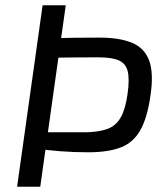

<svg xmlns="http://www.w3.org/2000/svg" viewBox="-20 -710 629 730"><path d="M358 -567Q434 -567 481.5 -547.5Q529 -528 547 -480Q565 -432 552 -346Q540 -261 513 -214Q486 -167 438 -149Q390 -131 316 -131Q259 -131 209.5 -135Q160 -139 125.5 -144Q91 -149 79 -153L85 -207Q138 -207 195 -207Q252 -207 305 -207Q357 -208 389 -220Q421 -232 439 -263.5Q457 -295 465 -353Q473 -409 465.5 -439Q458 -469 431.5 -480.5Q405 -492 355 -492Q272 -492 212.5 -491Q153 -490 131 -488L124 -559Q163 -563 195.5 -564.5Q228 -566 266 -566.5Q304 -567 358 -567ZM230 -690 133 0H45L142 -690Z"/></svg>

Font: Exo 2
Style: Italic
Weight: 400
Italic angle: -8°
Designer: Natanael Gama
Foundry: Natanael Gama
Version: Version 2.010